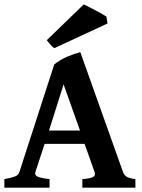

<svg xmlns="http://www.w3.org/2000/svg" viewBox="-20 -860 650 880"><path d="M184.6 -200.7 142.1 -71.3Q137.7 -56.6 153.3 -50Q168.9 -43.5 207 -39.1V0H0V-39.1Q31.7 -44.9 48.1 -51Q64.5 -57.1 68.8 -71.3L228.5 -564.5Q254.4 -585.9 287.4 -599.9Q320.3 -613.8 348.1 -621.1L543.9 -71.3Q548.8 -58.1 559.8 -50.5Q570.8 -43 600.6 -39.1V0H357.4V-39.1Q393.6 -41.5 406.2 -48.6Q418.9 -55.7 413.6 -71.3L367.7 -200.7ZM346.7 -261.7 271.5 -473.1 204.6 -261.7ZM229 -639.2Q221.7 -643.1 210 -656.7Q198.2 -670.4 194.3 -675.8L363.8 -839.8Q368.7 -837.9 383.5 -830.3Q398.4 -822.8 416.5 -813.2Q434.6 -803.7 449 -795.4Q463.4 -787.1 467.8 -783.7L472.7 -752.4Z"/></svg>

Font: Namdhinggo ExtraBold
Style: Regular
Weight: 800
Designer: Victor Gaultney
Foundry: SIL International
Version: Version 3.001